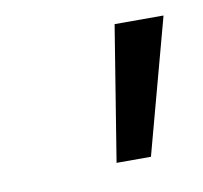

<svg xmlns="http://www.w3.org/2000/svg" viewBox="-39 -742 302 286"><g transform="rotate(-10 112.0 -599.0)"><path d="M117 -497 150 -701H224L169 -497Z"/></g></svg>

Font: Red Hat Display
Style: Italic
Weight: 400
Italic angle: -12°
Designer: Pentagram / MCKL
Foundry: Pentagram / MCKL
Version: Version 1.003; Red Hat Display Italic